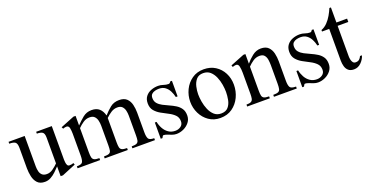

<svg xmlns="http://www.w3.org/2000/svg" viewBox="-29 -1063 3076 1602"><g transform="rotate(-20 1509.0 -262.0)"><path d="M453.6 -37.1 331.1 13.7H310.5V-73.2Q293 -54.2 271.7 -33.9Q250.5 -13.7 225.8 0Q201.2 13.7 172.9 13.7Q128.9 13.7 106.4 -11Q84 -35.6 76.2 -72.3Q68.4 -108.9 68.4 -144V-325.2Q68.4 -364.7 53 -376.2Q37.6 -387.7 0 -387.7V-404.3H143.1V-134.3Q143.1 -111.3 148.2 -90.1Q153.3 -68.8 168 -55.4Q182.6 -42 210 -42Q238.8 -42 265.1 -61Q291.5 -80.1 310.5 -99.6V-328.6Q310.5 -365.7 294.9 -376.7Q279.3 -387.7 245.1 -387.7V-404.3H383.8V-106.4Q383.8 -97.7 385.3 -83.3Q386.7 -68.8 392.3 -57.4Q397.9 -45.9 411.1 -45.9Q430.7 -45.9 447.8 -52.7Z M1152.8 0H952.6V-17.1Q983.9 -17.1 997.6 -23.9Q1011.2 -30.8 1014.4 -46.9Q1017.6 -63 1017.6 -91.3V-266.6Q1017.6 -289.1 1012.5 -311.5Q1007.3 -334 992.9 -348.9Q978.5 -363.8 950.2 -363.8Q919.4 -363.8 893.1 -346.4Q866.7 -329.1 845.7 -308.1V-91.3Q845.7 -63 849.4 -46.9Q853 -30.8 867.2 -23.9Q881.3 -17.1 911.6 -17.1V0H706.5V-17.1Q738.8 -17.1 752.4 -23.4Q766.1 -29.8 769.3 -46.1Q772.5 -62.5 772.5 -91.3V-266.6Q772.5 -290 767.1 -312.7Q761.7 -335.4 747.1 -350.3Q732.4 -365.2 704.1 -365.2Q672.9 -365.2 646.7 -347.4Q620.6 -329.6 599.6 -308.1V-91.3Q599.6 -63 603.5 -46.9Q607.4 -30.8 621.3 -23.9Q635.3 -17.1 666 -17.1V0H465.8V-17.1Q508.8 -17.1 517.6 -34.9Q526.4 -52.7 526.4 -91.3V-284.7Q526.4 -311.5 521.7 -335Q517.1 -358.4 495.6 -358.4Q487.8 -358.4 480.2 -356.2Q472.7 -354 465.8 -351.6L458 -367.2L580.6 -416.5H599.6V-331.1Q628.4 -361.8 661.9 -389.2Q695.3 -416.5 740.2 -416.5Q783.7 -416.5 808.6 -394Q833.5 -371.6 843.8 -331.1Q872.6 -363.8 905 -390.1Q937.5 -416.5 984.9 -416.5Q1028.8 -416.5 1052 -394.3Q1075.2 -372.1 1083.5 -337.6Q1091.8 -303.2 1091.8 -266.6V-91.3Q1091.8 -53.7 1101.3 -35.4Q1110.8 -17.1 1152.8 -17.1Z M1476.6 -102.1Q1476.6 -67.4 1456.1 -41.3Q1435.5 -15.1 1404.3 -0.7Q1373 13.7 1340.8 13.7Q1321.8 13.7 1302.2 6.6Q1282.7 -0.5 1264.9 -7.6Q1247.1 -14.6 1232.9 -14.6Q1228 -14.6 1223.9 -6.3Q1219.7 2 1217.3 5.9H1202.1V-138.2H1217.3Q1223.6 -106.4 1239.3 -78.1Q1254.9 -49.8 1280.3 -32.2Q1305.7 -14.6 1340.8 -14.6Q1368.2 -14.6 1389.4 -30Q1410.6 -45.4 1410.6 -74.2Q1410.6 -107.9 1389.4 -129.4Q1368.2 -150.9 1336.9 -166.7Q1305.7 -182.6 1274.4 -200Q1243.2 -217.3 1221.9 -242.7Q1200.7 -268.1 1200.7 -308.1Q1200.7 -345.7 1219.5 -369.6Q1238.3 -393.6 1268.3 -405Q1298.3 -416.5 1331.5 -416.5Q1354.5 -416.5 1376.5 -408.7Q1398.4 -400.9 1420.4 -400.9Q1432.6 -400.9 1439.5 -416.5H1455.1V-278.3H1439.5Q1433.1 -307.1 1419.9 -333Q1406.7 -358.9 1385 -375.2Q1363.3 -391.6 1330.1 -391.6Q1313 -391.6 1294.9 -387.2Q1276.9 -382.8 1264.6 -371.1Q1252.4 -359.4 1252.4 -336.9Q1252.4 -307.6 1268.6 -288.8Q1284.7 -270 1310.3 -256.6Q1335.9 -243.2 1364.5 -230.7Q1393.1 -218.3 1418.7 -202.4Q1444.3 -186.5 1460.4 -162.8Q1476.6 -139.2 1476.6 -102.1Z M1930.2 -210Q1930.2 -151.4 1906 -100.3Q1881.8 -49.3 1837.4 -17.8Q1793 13.7 1731 13.7Q1672.9 13.7 1629.4 -16.6Q1585.9 -46.9 1562.3 -95.2Q1538.6 -143.6 1538.6 -198.2Q1538.6 -254.9 1562.7 -304.7Q1586.9 -354.5 1631.1 -385.5Q1675.3 -416.5 1735.4 -416.5Q1794.4 -416.5 1838.1 -388.7Q1881.8 -360.8 1906 -314Q1930.2 -267.1 1930.2 -210ZM1847.7 -175.3Q1847.7 -204.6 1841.8 -240.7Q1835.9 -276.9 1821.5 -310.5Q1807.1 -344.2 1782.7 -366Q1758.3 -387.7 1720.7 -387.7Q1680.7 -387.7 1659.4 -362.8Q1638.2 -337.9 1630.1 -302.5Q1622.1 -267.1 1622.1 -234.9Q1622.1 -206.1 1628.2 -169.4Q1634.3 -132.8 1648.7 -98.6Q1663.1 -64.5 1687.5 -42Q1711.9 -19.5 1749 -19.5Q1791.5 -19.5 1812.7 -44.7Q1834 -69.8 1840.8 -106Q1847.7 -142.1 1847.7 -175.3Z M2412.1 0H2209.5V-17.1Q2240.2 -17.1 2254.2 -23.4Q2268.1 -29.8 2271.7 -46.1Q2275.4 -62.5 2275.4 -91.3V-256.8Q2275.4 -279.8 2272 -304.2Q2268.6 -328.6 2255.1 -345.5Q2241.7 -362.3 2211.9 -362.3Q2180.2 -362.3 2153.8 -344.2Q2127.4 -326.2 2107.4 -304.7V-91.3Q2107.4 -63 2111.1 -46.9Q2114.7 -30.8 2128.7 -23.9Q2142.6 -17.1 2172.9 -17.1V0H1971.7V-17.1Q2001.5 -17.1 2014.2 -24.9Q2026.9 -32.7 2030 -49.3Q2033.2 -65.9 2033.2 -91.3V-277.8Q2033.2 -308.1 2027.8 -333.3Q2022.5 -358.4 2002 -358.4Q1994.6 -358.4 1986.8 -356.2Q1979 -354 1971.7 -351.6L1965.8 -367.2L2089.4 -416.5H2107.4V-331.1Q2131.8 -361.3 2166.5 -388.9Q2201.2 -416.5 2242.7 -416.5Q2286.6 -416.5 2309.6 -393.6Q2332.5 -370.6 2340.6 -335.7Q2348.6 -300.8 2348.6 -264.2V-91.3Q2348.6 -52.7 2358.4 -34.9Q2368.2 -17.1 2412.1 -17.1Z M2733.4 -102.1Q2733.4 -67.4 2712.9 -41.3Q2692.4 -15.1 2661.1 -0.7Q2629.9 13.7 2597.7 13.7Q2578.6 13.7 2559.1 6.6Q2539.6 -0.5 2521.7 -7.6Q2503.9 -14.6 2489.7 -14.6Q2484.9 -14.6 2480.7 -6.3Q2476.6 2 2474.1 5.9H2459V-138.2H2474.1Q2480.5 -106.4 2496.1 -78.1Q2511.7 -49.8 2537.1 -32.2Q2562.5 -14.6 2597.7 -14.6Q2625 -14.6 2646.2 -30Q2667.5 -45.4 2667.5 -74.2Q2667.5 -107.9 2646.2 -129.4Q2625 -150.9 2593.8 -166.7Q2562.5 -182.6 2531.2 -200Q2500 -217.3 2478.8 -242.7Q2457.5 -268.1 2457.5 -308.1Q2457.5 -345.7 2476.3 -369.6Q2495.1 -393.6 2525.1 -405Q2555.2 -416.5 2588.4 -416.5Q2611.3 -416.5 2633.3 -408.7Q2655.3 -400.9 2677.2 -400.9Q2689.5 -400.9 2696.3 -416.5H2711.9V-278.3H2696.3Q2689.9 -307.1 2676.8 -333Q2663.6 -358.9 2641.8 -375.2Q2620.1 -391.6 2586.9 -391.6Q2569.8 -391.6 2551.8 -387.2Q2533.7 -382.8 2521.5 -371.1Q2509.3 -359.4 2509.3 -336.9Q2509.3 -307.6 2525.4 -288.8Q2541.5 -270 2567.1 -256.6Q2592.8 -243.2 2621.3 -230.7Q2649.9 -218.3 2675.5 -202.4Q2701.2 -186.5 2717.3 -162.8Q2733.4 -139.2 2733.4 -102.1Z M3000.5 -74.2H3017.6Q3008.3 -41 2981 -13.7Q2953.6 13.7 2917 13.7Q2885.3 13.7 2867.7 -1.7Q2850.1 -17.1 2843.3 -41.7Q2836.4 -66.4 2836.4 -93.8V-374.5H2772.5V-387.7Q2803.2 -399.4 2826.9 -424.1Q2850.6 -448.7 2868.2 -479.2Q2885.7 -509.8 2897.5 -538.1H2911.1V-404.3H3005.9V-374.5H2911.1V-104.5Q2911.1 -91.3 2914.1 -75.7Q2917 -60.1 2925.3 -48.6Q2933.6 -37.1 2950.2 -37.1Q2970.2 -37.1 2981.9 -47.4Q2993.7 -57.6 3000.5 -74.2Z"/></g></svg>

Font: Scheherazade New Rohingya
Style: Regular
Weight: 400
Designer: SIL International
Foundry: SIL International
Version: Version 3.000 ; LngRng